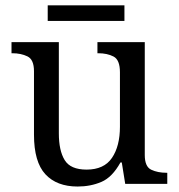

<svg xmlns="http://www.w3.org/2000/svg" viewBox="-20 -679 660 709"><path d="M266.6 9.8Q189.5 9.8 147.5 -35.6Q105.5 -81.1 105.5 -181.6V-416Q105.5 -459 81.5 -470.7Q57.6 -482.4 25.4 -482.4H22.5V-523.4H197.3V-186.5Q197.3 -123 218.8 -87.9Q240.2 -52.7 299.8 -52.7Q364.3 -52.7 393.6 -96.2Q422.9 -139.6 422.9 -210.9V-412.1Q422.9 -458 399.4 -470.2Q376 -482.4 342.8 -482.4H339.8V-523.4H514.6V-106.4Q514.6 -63.5 538.6 -52.2Q562.5 -41 594.7 -41H597.7V0H442.4L429.7 -79.1H424.8Q394.5 -24.4 354.5 -7.3Q314.5 9.8 266.6 9.8ZM156.2 -601.6H439.5V-659.2H156.2Z"/></svg>

Font: Noto Serif Todhri
Style: Regular
Weight: 400
Designer: Mikhail Merkuryev
Version: Version 1.000; ttfautohint (v1.8.4.7-5d5b)